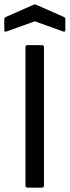

<svg xmlns="http://www.w3.org/2000/svg" viewBox="-32 -862 320 882"><path d="M-1 -717.8Q-12.2 -712.9 -12.2 -724.1V-773.9Q-12.2 -781.2 -4.9 -784.2L121.1 -839.8Q127.9 -843.3 134.8 -839.8L261.2 -784.2Q268.1 -781.2 268.1 -773.9V-724.1Q268.1 -712.9 256.8 -717.8L127.9 -764.2ZM95.2 0Q85 0 85 -9.8V-645Q85 -654.8 95.2 -654.8H160.2Q169.9 -654.8 169.9 -645V-9.8Q169.9 0 160.2 0Z"/></svg>

Font: Sofia Sans
Style: Regular
Weight: 400
Designer: Botio Nikoltchev, Ani Petrova
Foundry: lettersoup
Version: Version 4.100